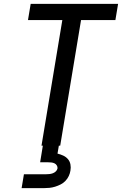

<svg xmlns="http://www.w3.org/2000/svg" viewBox="-20 -755 640 995"><path d="M195 0 303 -651H125L139 -735H592L578 -651H400L292 0ZM92 220 104 148H219Q228 148 236.5 147Q245 146 253.5 143Q262 140 269 133.5Q276 127 278 118Q279 110 274.5 102.5Q270 95 262.5 91.5Q255 88 246.5 87Q238 86 229 86H188L202 0H285L278 41Q294 45 308 51.5Q322 58 332 69.5Q342 81 345 97Q348 113 345 129Q343 143 336.5 157Q330 171 319 182.5Q308 194 294 201Q280 208 265.5 212.5Q251 217 236.5 218.5Q222 220 207 220Z"/></svg>

Font: Iosevka SS04 Medium Extended
Style: Italic
Weight: 500
Width: 7
Italic angle: -9°
Monospace: yes
Designer: Belleve Invis
Foundry: Belleve Invis
Version: Version 19.0.0; ttfautohint (v1.8.4)